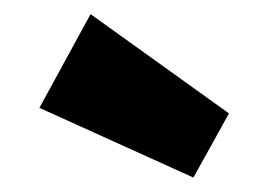

<svg xmlns="http://www.w3.org/2000/svg" viewBox="-20 -864 366 269"><path d="M106.9 -844.2 300.8 -705.1 251 -615.2 35.2 -712.9Z"/></svg>

Font: Fira Sans Compressed Heavy
Style: Regular
Weight: 900
Width: 1
Designer: Carrois Corporate & Edenspiekermann AG
Foundry: Carrois Corporate GbR & Edenspiekermann AG
Version: Version 4.203;PS 004.203;hotconv 1.0.88;makeotf.lib2.5.64775